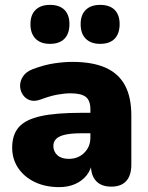

<svg xmlns="http://www.w3.org/2000/svg" viewBox="-20 -757 608 788"><path d="M223 11Q166 11 122.5 -10Q79 -31 54.5 -67.5Q30 -104 30 -151Q30 -205 58 -236Q86 -267 148 -280.5Q210 -294 313 -294H368V-210H313Q274 -210 248.5 -204.5Q223 -199 211 -187.5Q199 -176 199 -158Q199 -135 215.5 -120Q232 -105 263 -105Q288 -105 307.5 -116Q327 -127 339 -146.5Q351 -166 351 -192V-308Q351 -344 332.5 -359Q314 -374 269 -374Q245 -374 215 -368.5Q185 -363 148 -349Q121 -339 102 -346Q83 -353 72.5 -370Q62 -387 62.5 -407Q63 -427 75.5 -445Q88 -463 114 -473Q162 -491 202.5 -497Q243 -503 277 -503Q359 -503 412.5 -479.5Q466 -456 492.5 -407.5Q519 -359 519 -283V-81Q519 -37 498 -14Q477 9 437 9Q396 9 374.5 -14Q353 -37 353 -81V-107L359 -93Q354 -61 336 -38Q318 -15 289 -2Q260 11 223 11ZM391 -577Q353 -577 332 -598Q311 -619 311 -658Q311 -696 332 -716.5Q353 -737 391 -737Q430 -737 450.5 -716.5Q471 -696 471 -658Q471 -619 450.5 -598Q430 -577 391 -577ZM185 -577Q147 -577 126 -598Q105 -619 105 -658Q105 -696 126 -716.5Q147 -737 185 -737Q224 -737 244.5 -716.5Q265 -696 265 -658Q265 -619 244.5 -598Q224 -577 185 -577Z"/></svg>

Font: Nunito ExtraLight Black
Style: Regular
Weight: 900
Version: Version 3.602